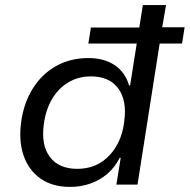

<svg xmlns="http://www.w3.org/2000/svg" viewBox="-20 -725 745 754"><path d="M255 9Q186 9 139.5 -23.5Q93 -56 73 -113Q53 -170 63 -245Q73 -320 108.5 -377Q144 -434 200 -465.5Q256 -497 327 -497Q389 -497 430.5 -469Q472 -441 487 -389L491 -390L517 -554H327L337 -617H527L541 -705H632L617 -618H705L695 -554H607L520 0H437L454 -105H450Q430 -66 400 -41Q370 -16 333 -3.5Q296 9 255 9ZM283 -62Q335 -62 373.5 -85.5Q412 -109 437 -151.5Q462 -194 468 -250Q479 -330 444.5 -377.5Q410 -425 337 -425Q287 -425 247.5 -401Q208 -377 183.5 -334.5Q159 -292 152 -236Q141 -155 176 -108.5Q211 -62 283 -62Z"/></svg>

Font: Nunito Sans 7pt
Style: Italic
Weight: 400
Italic angle: -9°
Designer: Vernon Adams
Foundry: Vernon Adams
Version: Version 3.101;gftools[0.9.27]